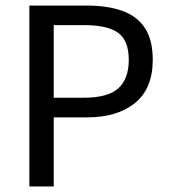

<svg xmlns="http://www.w3.org/2000/svg" viewBox="-20 -676 613 696"><path d="M86.4 0V-655.8H294.4Q369.6 -655.8 423.1 -636.7Q476.6 -617.7 505.1 -574.7Q533.7 -531.7 533.7 -459Q533.7 -355 469.5 -302.7Q405.3 -250.5 295.4 -250.5H174.8V0ZM174.8 -321.8H284.7Q371.6 -321.8 409.2 -356.2Q446.8 -390.6 446.8 -459Q446.8 -528.8 408.4 -556.9Q370.1 -585 284.7 -585H174.8Z"/></svg>

Font: Varta Medium
Style: Regular
Weight: 500
Designer: Joana Correia, Viktoriya Grabowska, Eben Sorkin
Foundry: Sorkin Type Co.
Version: Version 1.004